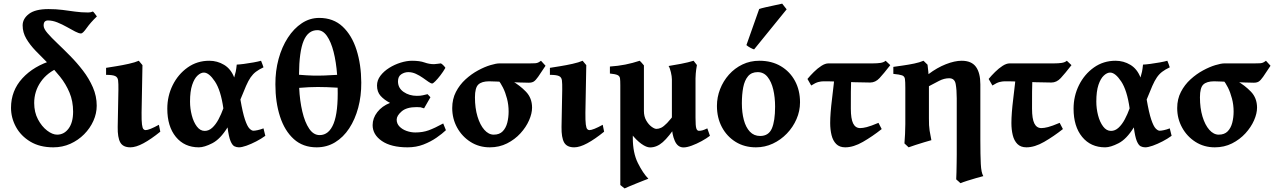

<svg xmlns="http://www.w3.org/2000/svg" viewBox="-20 -808 7114 1072"><path d="M521 -716.3Q485.4 -682.1 463.9 -651.6Q442.4 -621.1 432.6 -621.1Q420.4 -621.1 399.4 -632.1Q378.4 -643.1 353 -657.5Q327.6 -671.9 300.3 -682.9Q272.9 -693.8 247.6 -693.8Q236.8 -693.8 230.2 -687.5Q223.6 -681.2 223.6 -665Q223.6 -647.9 245.1 -623Q266.6 -598.1 300.3 -566.2Q334 -534.2 371.8 -495.8Q409.7 -457.5 443.4 -413.6Q477.1 -369.6 498.5 -320.6Q520 -271.5 520 -217.8Q520 -174.8 501.5 -133.3Q482.9 -91.8 449.7 -58.3Q416.5 -24.9 372.6 -5.1Q328.6 14.6 277.8 14.6Q202.1 14.6 149.2 -17.3Q96.2 -49.3 68.8 -99.9Q41.5 -150.4 41.5 -206.1Q41.5 -301.8 105.2 -371.1Q168.9 -440.4 274.9 -471.7Q277.8 -467.8 286.9 -461.9Q295.9 -456.1 304.2 -450.2Q312.5 -444.3 312.5 -439.5Q312.5 -435.5 311.5 -431.6Q244.6 -404.3 207.8 -351.3Q170.9 -298.3 170.9 -232.9Q170.9 -181.6 191.9 -141.8Q212.9 -102.1 242.9 -79.1Q272.9 -56.2 298.8 -56.2Q337.9 -56.2 363 -90.3Q388.2 -124.5 388.2 -184.1Q388.2 -243.2 367.9 -291.3Q347.7 -339.4 315.4 -379.6Q283.2 -419.9 247.3 -455.3Q211.4 -490.7 179.2 -524.2Q147 -557.6 126.7 -592.3Q106.4 -627 106.4 -666Q106.4 -703.6 141.8 -730.5Q177.2 -757.3 250.5 -757.3Q293 -757.3 328.9 -752.7Q364.7 -748 399.4 -743.2Q434.1 -738.3 472.2 -738.3Q487.3 -738.3 498.5 -743.7Q502 -741.7 509 -732.4Q516.1 -723.1 521 -716.3Z M875 -72.8Q823.2 -30.8 781 -8.1Q738.8 14.6 708 14.6Q667 14.6 651.6 -12.7Q636.2 -40 637.2 -99.1L641.1 -307.1Q641.6 -341.3 639.4 -359.1Q637.2 -377 622.8 -383.5Q608.4 -390.1 572.3 -390.1V-429.2Q593.3 -432.6 628.4 -438.2Q663.6 -443.8 698.7 -451.7Q733.9 -459.5 754.9 -468.8L775.4 -444.3L770.5 -179.2Q770 -134.3 772.7 -113.5Q775.4 -92.8 780.8 -87.2Q786.1 -81.5 792.5 -81.5Q813 -81.5 867.2 -111.3Z M1090.3 14.6Q1009.8 14.6 961.9 -43.7Q914.1 -102.1 914.1 -201.2Q914.1 -272 944.3 -332.8Q974.6 -393.6 1027.6 -431.2Q1080.6 -468.8 1148.4 -468.8Q1193.4 -468.8 1231.2 -446Q1269 -423.3 1287.6 -375.5Q1293 -392.6 1296.1 -407.5Q1299.3 -422.4 1301.8 -447.3Q1315.9 -447.8 1342.3 -451.2Q1368.7 -454.6 1395.5 -459.5Q1422.4 -464.4 1437.5 -468.8Q1439.9 -463.9 1444.8 -450.4Q1449.7 -437 1451.2 -432.1Q1425.3 -419.9 1408.7 -407.2Q1392.1 -394.5 1379.4 -376.2Q1366.7 -357.9 1353.8 -328.4Q1340.8 -298.8 1322.3 -252.4Q1335 -178.2 1347.7 -140.6Q1360.4 -103 1372.6 -90.6Q1384.8 -78.1 1395 -78.1Q1402.8 -78.1 1418.2 -81.3Q1433.6 -84.5 1451.2 -91.3Q1452.1 -86.9 1455.8 -72.3Q1459.5 -57.6 1461.4 -49.8Q1439 -33.2 1410.6 -18.6Q1382.3 -3.9 1356.2 5.4Q1330.1 14.6 1314 14.6Q1300.8 14.6 1288.8 8.8Q1276.9 2.9 1267.1 -20.5Q1257.3 -43.9 1250.5 -96.7Q1210 -31.2 1165.3 -8.3Q1120.6 14.6 1090.3 14.6ZM1123 -77.1Q1146 -77.1 1165.3 -95Q1184.6 -112.8 1200 -141.6Q1215.3 -170.4 1227.1 -203.1Q1212.9 -303.7 1179.9 -353.3Q1147 -402.8 1118.2 -402.8Q1101.1 -402.8 1083 -386.2Q1064.9 -369.6 1053 -334Q1041 -298.3 1041 -240.7Q1041 -202.1 1050.8 -164.3Q1060.5 -126.5 1079.1 -101.8Q1097.7 -77.1 1123 -77.1Z M1997.1 -347.2Q1997.6 -272 1980 -206.5Q1962.4 -141.1 1929.7 -91.3Q1897 -41.5 1850.8 -13.4Q1804.7 14.6 1747.6 14.6Q1671.4 14.6 1620.4 -31.5Q1569.3 -77.6 1543.5 -157.2Q1517.6 -236.8 1517.6 -336.9Q1517.1 -411.6 1535.4 -478.8Q1553.7 -545.9 1587.2 -597.4Q1620.6 -648.9 1665.3 -678.5Q1710 -708 1762.2 -708Q1841.3 -708 1893.1 -659.4Q1944.8 -610.8 1970.7 -529.1Q1996.6 -447.3 1997.1 -347.2ZM1764.6 -53.7Q1816.9 -53.7 1842.8 -118.4Q1868.7 -183.1 1865.2 -318.4Q1801.8 -322.3 1754.4 -322.3Q1707 -322.3 1650.4 -317.4Q1653.8 -245.1 1668 -185.1Q1682.1 -125 1706.3 -89.4Q1730.5 -53.7 1764.6 -53.7ZM1752 -639.6Q1700.2 -639.6 1675.3 -580.1Q1650.4 -520.5 1649.4 -390.6Q1694.8 -386.7 1727.8 -386Q1760.7 -385.3 1792 -386.5Q1823.2 -387.7 1862.3 -390.1Q1856.9 -462.4 1842.5 -518.6Q1828.1 -574.7 1805.4 -607.2Q1782.7 -639.6 1752 -639.6Z M2466.8 -429.2Q2454.6 -407.7 2439 -387.5Q2423.3 -367.2 2410.6 -354.5Q2397.9 -341.8 2393.1 -341.8Q2385.7 -341.8 2372.3 -351.3Q2358.9 -360.8 2340.8 -373.5Q2322.8 -386.2 2302 -395.8Q2281.2 -405.3 2259.8 -405.3Q2238.8 -405.3 2220.5 -393.3Q2202.1 -381.3 2202.1 -353.5Q2202.1 -316.4 2233.6 -294.7Q2265.1 -272.9 2307.6 -272.9Q2328.1 -272.9 2340.3 -275.9Q2352.5 -278.8 2367.2 -282.2L2383.3 -265.1L2347.7 -203.1Q2334 -208 2327.9 -209Q2321.8 -210 2306.2 -210Q2250 -210 2222.4 -186Q2194.8 -162.1 2194.8 -140.1Q2194.8 -117.7 2210.4 -101.6Q2226.1 -85.4 2250.2 -76.9Q2274.4 -68.4 2298.8 -68.4Q2340.3 -68.4 2373.8 -80.6Q2407.2 -92.8 2454.6 -118.7L2469.7 -81.1Q2449.2 -61.5 2417.2 -39.3Q2385.3 -17.1 2344.5 -1.2Q2303.7 14.6 2255.9 14.6Q2163.6 14.6 2112.1 -20.8Q2060.5 -56.2 2060.5 -109.4Q2060.5 -148.4 2086.7 -182.1Q2112.8 -215.8 2157.7 -233.4Q2125 -250.5 2105 -272.7Q2085 -294.9 2085 -330.6Q2085 -359.9 2104 -385Q2123 -410.2 2153.1 -429Q2183.1 -447.8 2217 -458.3Q2251 -468.8 2280.3 -468.8Q2323.7 -468.8 2350.1 -459.2Q2376.5 -449.7 2403.3 -449.7Q2407.2 -449.7 2422.4 -451.7Q2437.5 -453.6 2441.4 -454.1Q2446.8 -452.1 2455.3 -443.4Q2463.9 -434.6 2466.8 -429.2Z M2932.6 -346.2Q2915 -346.2 2882.6 -347.4Q2850.1 -348.6 2814.5 -350.1Q2778.8 -351.6 2750.2 -352.8Q2721.7 -354 2710.9 -354Q2669.9 -354 2650.9 -336.2Q2631.8 -318.4 2631.8 -264.6Q2631.8 -204.6 2646 -157.5Q2660.2 -110.4 2684.1 -83.3Q2708 -56.2 2736.8 -56.2Q2768.6 -56.2 2786.6 -74.7Q2804.7 -93.3 2812.3 -122.8Q2819.8 -152.3 2819.8 -185.5Q2819.8 -222.7 2810.8 -257.3Q2801.8 -292 2788.3 -318.8Q2774.9 -345.7 2762.2 -359.4H2761.7Q2762.7 -359.4 2779.1 -360.1Q2795.4 -360.8 2814 -360.4Q2832.5 -359.9 2838.9 -356Q2882.3 -331.5 2916.5 -296.1Q2950.7 -260.7 2950.7 -207Q2950.7 -174.3 2933.8 -136Q2917 -97.7 2885.7 -63.5Q2854.5 -29.3 2811 -7.3Q2767.6 14.6 2714.8 14.6Q2654.8 14.6 2607.2 -15.6Q2559.6 -45.9 2532.2 -95.7Q2504.9 -145.5 2504.9 -204.6Q2504.9 -254.9 2525.6 -294.9Q2546.4 -335 2579.3 -365Q2612.3 -395 2648.9 -414.8Q2685.5 -434.6 2717.8 -444.3Q2750 -454.1 2769.5 -454.1Q2811 -454.1 2854.5 -454.1Q2897.9 -454.1 2938.5 -454.1Q2958 -454.1 2967.8 -454.8Q2977.5 -455.6 2984.1 -458.5Q2990.7 -461.4 3000.5 -468.8L3025.9 -440.9Q2999 -399.9 2984.9 -379.6Q2970.7 -359.4 2960.2 -352.8Q2949.7 -346.2 2932.6 -346.2Z M3353 -72.8Q3301.3 -30.8 3259 -8.1Q3216.8 14.6 3186 14.6Q3145 14.6 3129.6 -12.7Q3114.3 -40 3115.2 -99.1L3119.1 -307.1Q3119.6 -341.3 3117.4 -359.1Q3115.2 -377 3100.8 -383.5Q3086.4 -390.1 3050.3 -390.1V-429.2Q3071.3 -432.6 3106.4 -438.2Q3141.6 -443.8 3176.8 -451.7Q3211.9 -459.5 3232.9 -468.8L3253.4 -444.3L3248.5 -179.2Q3248 -134.3 3250.7 -113.5Q3253.4 -92.8 3258.8 -87.2Q3264.2 -81.5 3270.5 -81.5Q3291 -81.5 3345.2 -111.3Z M3943.8 -49.8Q3924.8 -35.2 3897.2 -20Q3869.6 -4.9 3842.3 5.1Q3814.9 15.1 3796.4 15.1Q3763.7 15.1 3747.6 -21.5Q3731.4 -58.1 3731.4 -105.5Q3731.4 -109.9 3731.4 -135.7Q3731.4 -161.6 3731.4 -198.2Q3731.4 -234.9 3731.4 -271.5Q3731.4 -308.1 3731.4 -334.2Q3731.4 -360.4 3731.4 -365.2Q3731.4 -380.9 3725.6 -405.5Q3719.7 -430.2 3712.9 -439.5Q3741.7 -443.8 3782.2 -451.7Q3822.8 -459.5 3852.5 -468.8L3871.1 -444.8Q3869.1 -432.6 3866.7 -416.7Q3864.3 -400.9 3863.3 -370.6Q3863.3 -367.2 3863.3 -345.7Q3863.3 -324.2 3863.3 -293.9Q3863.3 -263.7 3863.3 -232.9Q3863.3 -202.1 3863.3 -179.2Q3863.3 -156.2 3863.3 -150.4Q3863.3 -105 3867.7 -91.3Q3872.1 -77.6 3882.3 -77.6Q3893.1 -77.6 3903.1 -80.6Q3913.1 -83.5 3929.2 -91.3ZM3761.2 -114.3Q3713.9 -43.5 3680.4 -14.2Q3647 15.1 3609.4 15.1Q3588.9 15.1 3560.8 -5.1Q3532.7 -25.4 3505.9 -59.8Q3479 -94.2 3461.2 -137.2Q3443.4 -180.2 3443.4 -225.6Q3443.4 -229.5 3443.4 -245.4Q3443.4 -261.2 3443.4 -280.5Q3443.4 -299.8 3443.4 -315.2Q3443.4 -330.6 3443.4 -332.5Q3443.4 -357.9 3441.7 -370.6Q3439.9 -383.3 3428 -388.9Q3416 -394.5 3385.3 -397.5V-436.5Q3430.7 -439.5 3471.2 -447.5Q3511.7 -455.6 3551.8 -468.8Q3552.2 -468.8 3561.8 -458.5Q3571.3 -448.2 3575.2 -442.9Q3575.2 -441.9 3575.2 -416.5Q3575.2 -391.1 3575.2 -354Q3575.2 -316.9 3575.2 -279.5Q3575.2 -242.2 3575.2 -216.3Q3575.2 -190.4 3575.2 -188.5Q3575.2 -157.7 3588.1 -135.3Q3601.1 -112.8 3617.7 -100.6Q3634.3 -88.4 3645 -88.4Q3657.7 -88.4 3671.4 -94.7Q3685.1 -101.1 3704.8 -121.3Q3724.6 -141.6 3753.9 -182.1ZM3513.2 -224.1Q3513.2 -179.7 3513.2 -137Q3513.2 -94.2 3513.2 -37.1Q3513.2 45.4 3541.5 102.3Q3569.8 159.2 3600.1 189.9Q3592.8 192.4 3573.7 200Q3554.7 207.5 3532.2 216.6Q3509.8 225.6 3491.5 233.4Q3473.1 241.2 3467.3 244.1L3443.4 225.1Q3443.4 222.2 3443.4 193.8Q3443.4 165.5 3443.4 121.1Q3443.4 76.7 3443.4 23.4Q3443.4 -29.8 3443.4 -83.5Q3443.4 -137.2 3443.4 -183.8Q3443.4 -230.5 3443.4 -261.7Q3443.4 -293 3443.4 -300.3Q3443.4 -300.3 3453.4 -292.2Q3463.4 -284.2 3476.8 -272Q3490.2 -259.8 3501 -246.8Q3511.7 -233.9 3513.2 -224.1Z M4446.8 -236.8Q4446.8 -188 4427.2 -143.1Q4407.7 -98.1 4373.5 -62.5Q4339.4 -26.9 4294.9 -6.1Q4250.5 14.6 4200.7 14.6Q4136.7 14.6 4087.6 -15.6Q4038.6 -45.9 4010.7 -98.1Q3982.9 -150.4 3982.9 -216.8Q3982.9 -265.1 4000.5 -310.3Q4018.1 -355.5 4050 -391.4Q4082 -427.2 4125.2 -448Q4168.5 -468.8 4219.7 -468.8Q4288.6 -468.8 4339.6 -438.5Q4390.6 -408.2 4418.7 -356Q4446.8 -303.7 4446.8 -236.8ZM4307.6 -212.4Q4307.6 -264.2 4297.4 -307.9Q4287.1 -351.6 4265.6 -378.4Q4244.1 -405.3 4210.4 -405.3Q4175.8 -405.3 4156.5 -382.3Q4137.2 -359.4 4129.6 -320.1Q4122.1 -280.8 4122.1 -231Q4122.1 -179.7 4133.1 -138.4Q4144 -97.2 4166.7 -73Q4189.5 -48.8 4224.1 -48.8Q4271.5 -48.8 4289.6 -90.8Q4307.6 -132.8 4307.6 -212.4ZM4190.4 -532.2Q4182.6 -534.2 4169.2 -541.5Q4155.8 -548.8 4147.5 -556.2L4218.8 -757.8Q4229.5 -761.7 4255.4 -767.6Q4281.2 -773.4 4308.1 -779.1Q4335 -784.7 4347.2 -787.6L4372.1 -755.9Z M4950.7 -444.3Q4913.6 -396.5 4890.6 -371.8Q4867.7 -347.2 4838.4 -347.2Q4795.4 -347.2 4750.7 -348.9Q4706.1 -350.6 4667.2 -352.3Q4628.4 -354 4602.5 -354H4577.6Q4564.9 -354 4549.3 -350.1Q4533.7 -346.2 4509.3 -330.6L4488.3 -367.2Q4503.9 -386.2 4524.2 -406.2Q4544.4 -426.3 4565.9 -440.2Q4587.4 -454.1 4605.5 -454.1Q4646.5 -454.1 4693.8 -454.1Q4741.2 -454.1 4783.9 -454.1Q4826.7 -454.1 4853.5 -454.1Q4877.9 -454.1 4896 -456.8Q4914.1 -459.5 4924.8 -468.8ZM4902.8 -87.4Q4851.1 -46.4 4798.1 -15.9Q4745.1 14.6 4699.2 14.6Q4667.5 14.6 4648.9 -3.9Q4630.4 -22.5 4622.8 -53.5Q4615.2 -84.5 4615.2 -121.1Q4615.2 -173.8 4625.5 -256.1Q4635.7 -338.4 4644.5 -429.2L4735.4 -426.3Q4731 -348.1 4730.7 -295.2Q4730.5 -242.2 4730.5 -201.7Q4730.5 -144.5 4743.4 -118.7Q4756.3 -92.8 4782.7 -92.8Q4797.4 -92.8 4819.6 -98.4Q4841.8 -104 4884.8 -122.1Z M5349.1 -468.8Q5404.3 -468.8 5429 -434.8Q5453.6 -400.9 5453.6 -336.9Q5453.6 -335.4 5453.6 -313.2Q5453.6 -291 5453.6 -256.8Q5453.6 -222.7 5453.6 -184.1Q5453.6 -145.5 5453.6 -110.8Q5453.6 -76.2 5453.6 -53.5Q5453.6 -30.8 5453.6 -28.3Q5453.6 57.1 5456.1 106.9Q5458.5 156.7 5470.2 175.3Q5455.1 179.2 5430.2 186.3Q5405.3 193.4 5380.9 201.2Q5356.4 209 5342.8 214.8L5318.8 193.4Q5319.8 180.2 5320.3 154.5Q5320.8 128.9 5321.3 101.3Q5321.8 73.7 5321.8 55.2Q5321.8 54.7 5321.8 32Q5321.8 9.3 5321.8 -26.4Q5321.8 -62 5321.8 -102.1Q5321.8 -142.1 5321.8 -177.7Q5321.8 -213.4 5321.8 -236.1Q5321.8 -258.8 5321.8 -258.8Q5321.8 -306.6 5315.9 -338.9Q5310.1 -371.1 5279.3 -371.1Q5251.5 -371.1 5223.1 -356.4Q5194.8 -341.8 5166.5 -326.7Q5166.5 -326.7 5166.5 -308.6Q5166.5 -290.5 5166.5 -263.9Q5166.5 -237.3 5166.5 -210.4Q5166.5 -183.6 5166.5 -165.3Q5166.5 -147 5166.5 -147Q5166 -106 5170.4 -78.1Q5174.8 -50.3 5180.2 -25.4Q5165.5 -21.5 5140.6 -13.9Q5115.7 -6.3 5091.3 1.5Q5066.9 9.3 5053.2 14.6L5029.8 -7.3Q5031.7 -26.9 5033.2 -59.8Q5034.7 -92.8 5034.7 -114.7Q5034.7 -115.2 5034.7 -135.7Q5034.7 -156.2 5034.7 -186.3Q5034.7 -216.3 5034.7 -246.3Q5034.7 -276.4 5034.7 -296.9Q5034.7 -317.4 5034.7 -317.9Q5034.7 -352.1 5032.5 -367.2Q5030.3 -382.3 5016.6 -387.2Q5002.9 -392.1 4967.8 -395.5V-434.6Q4991.2 -438 5022.2 -442.4Q5053.2 -446.8 5084 -453.1Q5114.7 -459.5 5136.2 -468.8L5158.7 -446.8Q5158.7 -446.8 5160.2 -433.6Q5161.6 -420.4 5163.1 -407.2Q5164.6 -394 5164.1 -394Q5211.9 -430.2 5261.2 -449.5Q5310.5 -468.8 5349.1 -468.8Z M5962.4 -444.3Q5925.3 -396.5 5902.3 -371.8Q5879.4 -347.2 5850.1 -347.2Q5807.1 -347.2 5762.5 -348.9Q5717.8 -350.6 5679 -352.3Q5640.1 -354 5614.3 -354H5589.4Q5576.7 -354 5561 -350.1Q5545.4 -346.2 5521 -330.6L5500 -367.2Q5515.6 -386.2 5535.9 -406.2Q5556.2 -426.3 5577.6 -440.2Q5599.1 -454.1 5617.2 -454.1Q5658.2 -454.1 5705.6 -454.1Q5752.9 -454.1 5795.7 -454.1Q5838.4 -454.1 5865.2 -454.1Q5889.6 -454.1 5907.7 -456.8Q5925.8 -459.5 5936.5 -468.8ZM5914.6 -87.4Q5862.8 -46.4 5809.8 -15.9Q5756.8 14.6 5710.9 14.6Q5679.2 14.6 5660.6 -3.9Q5642.1 -22.5 5634.5 -53.5Q5627 -84.5 5627 -121.1Q5627 -173.8 5637.2 -256.1Q5647.5 -338.4 5656.2 -429.2L5747.1 -426.3Q5742.7 -348.1 5742.4 -295.2Q5742.2 -242.2 5742.2 -201.7Q5742.2 -144.5 5755.1 -118.7Q5768.1 -92.8 5794.4 -92.8Q5809.1 -92.8 5831.3 -98.4Q5853.5 -104 5896.5 -122.1Z M6150.4 14.6Q6069.8 14.6 6022 -43.7Q5974.1 -102.1 5974.1 -201.2Q5974.1 -272 6004.4 -332.8Q6034.7 -393.6 6087.6 -431.2Q6140.6 -468.8 6208.5 -468.8Q6253.4 -468.8 6291.3 -446Q6329.1 -423.3 6347.7 -375.5Q6353 -392.6 6356.2 -407.5Q6359.4 -422.4 6361.8 -447.3Q6376 -447.8 6402.3 -451.2Q6428.7 -454.6 6455.6 -459.5Q6482.4 -464.4 6497.6 -468.8Q6500 -463.9 6504.9 -450.4Q6509.8 -437 6511.2 -432.1Q6485.4 -419.9 6468.8 -407.2Q6452.1 -394.5 6439.5 -376.2Q6426.8 -357.9 6413.8 -328.4Q6400.9 -298.8 6382.3 -252.4Q6395 -178.2 6407.7 -140.6Q6420.4 -103 6432.6 -90.6Q6444.8 -78.1 6455.1 -78.1Q6462.9 -78.1 6478.3 -81.3Q6493.7 -84.5 6511.2 -91.3Q6512.2 -86.9 6515.9 -72.3Q6519.5 -57.6 6521.5 -49.8Q6499 -33.2 6470.7 -18.6Q6442.4 -3.9 6416.3 5.4Q6390.1 14.6 6374 14.6Q6360.8 14.6 6348.9 8.8Q6336.9 2.9 6327.1 -20.5Q6317.4 -43.9 6310.5 -96.7Q6270 -31.2 6225.3 -8.3Q6180.7 14.6 6150.4 14.6ZM6183.1 -77.1Q6206.1 -77.1 6225.3 -95Q6244.6 -112.8 6260 -141.6Q6275.4 -170.4 6287.1 -203.1Q6272.9 -303.7 6240 -353.3Q6207 -402.8 6178.2 -402.8Q6161.1 -402.8 6143.1 -386.2Q6125 -369.6 6113 -334Q6101.1 -298.3 6101.1 -240.7Q6101.1 -202.1 6110.8 -164.3Q6120.6 -126.5 6139.2 -101.8Q6157.7 -77.1 6183.1 -77.1Z M6980.5 -346.2Q6962.9 -346.2 6930.4 -347.4Q6897.9 -348.6 6862.3 -350.1Q6826.7 -351.6 6798.1 -352.8Q6769.5 -354 6758.8 -354Q6717.8 -354 6698.7 -336.2Q6679.7 -318.4 6679.7 -264.6Q6679.7 -204.6 6693.8 -157.5Q6708 -110.4 6731.9 -83.3Q6755.9 -56.2 6784.7 -56.2Q6816.4 -56.2 6834.5 -74.7Q6852.5 -93.3 6860.1 -122.8Q6867.7 -152.3 6867.7 -185.5Q6867.7 -222.7 6858.6 -257.3Q6849.6 -292 6836.2 -318.8Q6822.8 -345.7 6810.1 -359.4H6809.6Q6810.5 -359.4 6826.9 -360.1Q6843.3 -360.8 6861.8 -360.4Q6880.4 -359.9 6886.7 -356Q6930.2 -331.5 6964.4 -296.1Q6998.5 -260.7 6998.5 -207Q6998.5 -174.3 6981.7 -136Q6964.8 -97.7 6933.6 -63.5Q6902.3 -29.3 6858.9 -7.3Q6815.4 14.6 6762.7 14.6Q6702.6 14.6 6655 -15.6Q6607.4 -45.9 6580.1 -95.7Q6552.7 -145.5 6552.7 -204.6Q6552.7 -254.9 6573.5 -294.9Q6594.2 -335 6627.2 -365Q6660.2 -395 6696.8 -414.8Q6733.4 -434.6 6765.6 -444.3Q6797.9 -454.1 6817.4 -454.1Q6858.9 -454.1 6902.3 -454.1Q6945.8 -454.1 6986.3 -454.1Q7005.9 -454.1 7015.6 -454.8Q7025.4 -455.6 7032 -458.5Q7038.6 -461.4 7048.3 -468.8L7073.7 -440.9Q7046.9 -399.9 7032.7 -379.6Q7018.6 -359.4 7008.1 -352.8Q6997.6 -346.2 6980.5 -346.2Z"/></svg>

Font: Gentium Book Plus
Style: Bold
Weight: 700
Designer: Victor Gaultney, Annie Olsen, Iska Routamaa, Becca Hirsbrunner
Foundry: SIL International
Version: Version 6.101